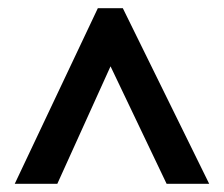

<svg xmlns="http://www.w3.org/2000/svg" viewBox="-20 -735 547 469"><path d="M16 -286H120L250 -573L387 -286H491L280 -715H219Z"/></svg>

Font: Noto Sans Arabic UI Cn SmBd
Style: Regular
Weight: 600
Width: 3
Designer: Monotype Design Team, Nadine Chahine and Nizar Qandah
Foundry: Monotype Imaging Inc.
Version: Version 2.010